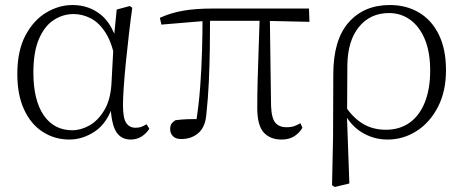

<svg xmlns="http://www.w3.org/2000/svg" viewBox="-20 -542 1848 765"><path d="M257 14Q198 14 150.5 -16.5Q103 -47 76 -105.5Q49 -164 49 -247Q49 -340 81.5 -401Q114 -462 164.5 -492Q215 -522 269 -522Q335 -522 383.5 -482Q432 -442 454 -349H462L440 -296Q428 -368 402 -409.5Q376 -451 342.5 -468.5Q309 -486 273 -486Q231 -486 194.5 -462.5Q158 -439 135.5 -387.5Q113 -336 113 -253Q113 -143 154 -83Q195 -23 268 -23Q302 -23 336 -42Q370 -61 395 -102Q420 -143 424 -207L434 -393L445 -504L497 -518L507 -511Q500 -461 493.5 -404.5Q487 -348 481.5 -293.5Q476 -239 473 -194.5Q470 -150 470 -123Q470 -71 483 -52Q496 -33 520 -33Q534 -33 544 -37Q554 -41 564 -47L575 -29Q563 -10 544 2Q525 14 501 14Q462 14 442.5 -17.5Q423 -49 420 -128H432Q408 -52 359 -19Q310 14 257 14Z M702 12Q680 12 669 0.5Q658 -11 658 -27Q658 -41 663.5 -49Q669 -57 679 -63Q700 -66 725.5 -67Q751 -68 782 -67L759 -41Q772 -120 777.5 -194.5Q783 -269 785 -340.5Q787 -412 787 -482H817Q817 -415 816 -348Q815 -281 812 -215Q809 -149 802 -85Q798 -36 770.5 -12Q743 12 702 12ZM623 -444 617 -471Q661 -491 710.5 -499.5Q760 -508 828 -508H1211L1213 -455L1032 -459H803ZM1102 14Q1056 14 1030.5 -14.5Q1005 -43 1005 -112Q1005 -161 1006.5 -220.5Q1008 -280 1010.5 -346.5Q1013 -413 1015 -482H1055L1060 -120Q1062 -70 1077.5 -52.5Q1093 -35 1121 -35Q1140 -35 1152.5 -39.5Q1165 -44 1177 -51L1185 -33Q1172 -11 1151.5 1.5Q1131 14 1102 14Z M1303 196 1307 5 1308 -246Q1308 -383 1369 -452.5Q1430 -522 1533 -522Q1599 -522 1649.5 -492Q1700 -462 1728.5 -404Q1757 -346 1757 -262Q1757 -178 1725 -116Q1693 -54 1640 -20Q1587 14 1524 14Q1467 14 1419.5 -16Q1372 -46 1346 -103H1343L1356 -119Q1385 -74 1425 -49.5Q1465 -25 1517 -25Q1573 -25 1612.5 -53.5Q1652 -82 1673 -135Q1694 -188 1694 -261Q1694 -335 1672.5 -386Q1651 -437 1614 -463.5Q1577 -490 1530 -490Q1455 -490 1410 -434.5Q1365 -379 1364 -281L1363 -97L1362 -89L1372 189L1314 203Z"/></svg>

Font: Noto Serif JP
Style: Regular
Weight: 200
Designer: Ryoko NISHIZUKA 西塚涼子 (kana & ideographs); Frank Grießhammer (Latin, Greek & Cyrillic); Wenlong ZHANG 张文龙 (bopomofo); San
Foundry: Adobe
Version: Version 2.001;hotconv 1.1.0;makeotfexe 2.6.0